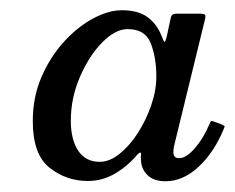

<svg xmlns="http://www.w3.org/2000/svg" viewBox="-20 -820 448 366"><path d="M406 -573Q388 -529.5 358.5 -502Q329 -474.5 295.5 -474.5Q274 -474.5 262.2 -485.2Q250.5 -496 249 -511.5Q248 -521.5 249 -526Q249 -532.5 242 -525.5Q223 -503 199 -489Q175 -475 147.5 -475Q106.5 -475 74.5 -500.2Q42.5 -525.5 42.5 -589Q42.5 -635 59.2 -673.5Q76 -712 102 -740.5Q128 -769 157.5 -784.8Q187 -800.5 212.5 -800.5Q243 -800.5 261 -787.5Q279 -774.5 288 -751.5Q292.5 -739.5 294 -740.2Q295.5 -741 298 -751L305.5 -786Q307 -794 316.5 -794H359Q369 -794 370.8 -791.8Q372.5 -789.5 370.5 -782L311.5 -540.5Q311 -538 310.8 -535Q310.5 -532 310.5 -529.5Q310.5 -518.5 321.5 -518.5Q335 -518.5 351.5 -537.5Q368 -556.5 379 -583Q381 -588 382.2 -589Q383.5 -590 388.5 -588L402 -583Q407.5 -580.5 408 -579.5Q408.5 -578.5 406 -573ZM278 -674Q278 -710 267.5 -737.2Q257 -764.5 223.5 -764.5Q199.5 -764.5 174.2 -738.5Q149 -712.5 132 -672.5Q115 -632.5 115 -590Q115 -553.5 129.2 -532.5Q143.5 -511.5 170 -511.5Q189 -511.5 208 -526.8Q227 -542 242.8 -566.5Q258.5 -591 268.2 -619.2Q278 -647.5 278 -674Z"/></svg>

Font: Besley* Condensed Medium
Style: Italic
Weight: 500
Width: 3
Italic angle: -13°
Designer: Owen Earl
Foundry: indestructible type*
Version: Version 3.000; ttfautohint (v1.8.3)